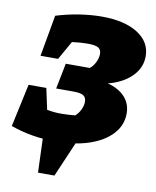

<svg xmlns="http://www.w3.org/2000/svg" viewBox="-93 -743 812 1002"><g transform="rotate(10 313.0 -242.0)"><path d="M1 -28 50 -255H144L168 -143Q191 -139 209 -137.5Q227 -136 247 -136Q267 -136 287 -137.5Q307 -139 317 -140Q334 -154 344.5 -176Q355 -198 355 -218Q355 -241 340 -251Q325 -261 287 -261H195L222 -397H349Q367 -411 378 -434Q389 -457 389 -478Q389 -501 373 -510.5Q357 -520 316 -520Q298 -520 277 -518.5Q256 -517 234 -514L178 -415H85L124 -634Q186 -653 248 -662.5Q310 -672 365 -672Q486 -672 556 -627.5Q626 -583 626 -507Q626 -446 580 -400Q534 -354 456 -334Q516 -318 548 -282.5Q580 -247 580 -196Q580 -134 537 -87Q494 -40 417 -14Q340 12 238 12Q176 12 116.5 2Q57 -8 1 -28ZM178 188 170 -35H361L265 188Z"/></g></svg>

Font: Piazzolla Black
Style: Italic
Weight: 900
Italic angle: -11.3°
Designer: Juan Pablo del Peral
Foundry: Huerta Tipografica
Version: Version 1.330